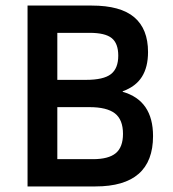

<svg xmlns="http://www.w3.org/2000/svg" viewBox="-20 -670 620 690"><path d="M79 0V-650H310Q413 -650 462.5 -608Q512 -566 512 -483Q512 -429 490 -394Q468 -359 421 -342V-340Q530 -309 530 -181Q530 0 323 0ZM186 -98H314Q370 -98 396 -119.5Q422 -141 422 -189Q422 -240 393 -262.5Q364 -285 301 -285H186ZM186 -383H289Q352 -383 378.5 -403.5Q405 -424 405 -470Q405 -514 381.5 -533Q358 -552 302 -552H186Z"/></svg>

Font: Sometype Mono SemiBold
Style: Regular
Weight: 600
Designer: Ryoichi Tsunekawa
Foundry: Dharma Type
Version: Version 1.001